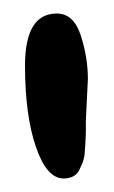

<svg xmlns="http://www.w3.org/2000/svg" viewBox="-20 -654 169 284"><path d="M64 -634Q89 -634 99.5 -601.5Q110 -569 110 -537Q110 -536 107 -476Q107 -472 107 -462.5Q107 -453 106.5 -446.5Q106 -440 105.5 -430.5Q105 -421 102.5 -414.5Q100 -408 97 -402Q94 -396 88 -393Q82 -390 74 -390Q49 -390 33 -437Q17 -484 17 -557Q17 -634 64 -634Z"/></svg>

Font: Because We Mentor
Style: Regular
Weight: 400
Designer: Liz Wetzel, Aaron Williamson, Russ McMullin
Foundry: Red Hat
Version: Version 1.000